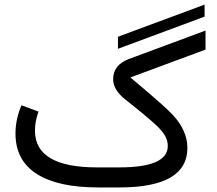

<svg xmlns="http://www.w3.org/2000/svg" viewBox="-20 -822 951 842"><path d="M877.2 -749.1 497.3 -608V-660.8L877.2 -801.8ZM148.9 -332.5Q133.3 -291 133.3 -248.5Q133.8 -87.9 405.3 -87.9H502.9Q715.8 -87.9 715.8 -181.6Q715.8 -205.6 703.6 -226.8Q691.4 -248 665 -272.9Q623.5 -311.5 531.2 -384.3Q476.1 -427.2 476.1 -474.6Q476.1 -536.6 544.4 -563L881.3 -688V-604.5L551.8 -482.4Q610.4 -433.1 633.5 -413.3Q656.7 -393.6 689.2 -364.5Q721.7 -335.4 739.7 -315.9Q801.8 -248 801.8 -173.3Q801.8 0 503.4 0H410.2Q233.4 0 140.6 -59.6Q47.9 -119.1 47.9 -236.3Q47.9 -299.3 74.2 -360.4Z"/></svg>

Font: Vazir FD-WOL
Style: FD-WOL
Weight: 400
Foundry: Based on Dejavu fonts, by Saber Rastikerdar
Version: Version 26.0.0